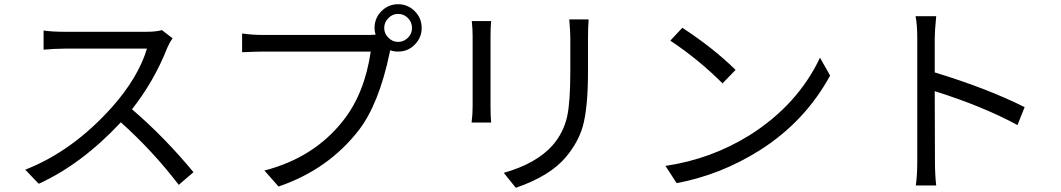

<svg xmlns="http://www.w3.org/2000/svg" viewBox="-20 -851 5040 912"><path d="M800 -669Q786 -650 775 -625Q712 -465 607 -332Q763 -198 899 -33L829 27Q706 -134 554 -270Q368 -71 164 22L100 -45Q325 -133 512 -342Q637 -483 678 -620H288Q242 -620 187 -615V-706Q229 -700 288 -700H674Q723 -700 749 -708Z M1918 -672Q1937 -691 1937 -718Q1937 -746 1918 -765Q1898 -785 1871 -785Q1844 -785 1825 -765Q1805 -746 1805 -718Q1805 -691 1825 -672Q1844 -652 1871 -652Q1898 -652 1918 -672ZM1733 -685Q1752 -685 1764 -686Q1759 -703 1759 -718Q1759 -765 1792 -798Q1825 -831 1871 -831Q1917 -831 1950 -798Q1983 -765 1983 -718Q1983 -672 1950 -639Q1918 -606 1871 -606Q1851 -606 1833 -612L1831 -601Q1780 -356 1683 -231Q1538 -45 1303 35L1236 -41Q1472 -102 1610 -278Q1712 -407 1741 -606H1229Q1205 -606 1130 -603V-692Q1177 -685 1230 -685Z M2313 -751Q2310 -723 2310 -679V-345Q2310 -296 2313 -269H2220Q2225 -307 2225 -346V-679Q2225 -713 2221 -751ZM2776 -759Q2773 -722 2773 -672V-510Q2773 -339 2748 -250Q2726 -174 2668 -105Q2593 -15 2430 41L2373 -30Q2528 -74 2605 -161Q2657 -221 2674 -298Q2689 -366 2689 -514V-672Q2689 -697 2684 -759Z M3221 -719Q3367 -624 3474 -519L3412 -455Q3299 -568 3164 -658ZM3141 -63Q3358 -95 3541 -209Q3769 -353 3875 -577L3923 -492Q3803 -272 3587 -136Q3402 -20 3194 19Z M4813 -257Q4649 -346 4420 -418L4421 -88Q4421 -20 4427 30H4330Q4337 -15 4337 -88V-670Q4337 -733 4329 -774H4427Q4420 -702 4420 -670V-507Q4670 -431 4847 -342Z"/></svg>

Font: Source Han Sans K Regular
Style: Regular
Weight: 400
Designer: Ryoko NISHIZUKA  (kana & ideographs); Paul D. Hunt (Latin, Greek & Cyrillic); Wenlong ZHANG  (bopomofo); Sandoll Communi
Foundry: Adobe Systems Incorporated
Version: Version 1.00 July 18, 2014, initial release